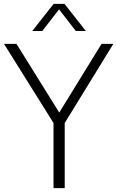

<svg xmlns="http://www.w3.org/2000/svg" viewBox="-34 -965 601 985"><path d="M240.5 0V-334L-13.5 -740H50.5L270 -387.5L487 -740H547.5L298 -334V0ZM131.5 -806 241 -945H297L406.5 -806H355L269 -917L183 -806Z"/></svg>

Font: Encode Sans Semi Condensed Light
Style: Regular
Weight: 300
Width: 4
Designer: Multiple Designers
Foundry: Impallari Type
Version: Version 3.000; ttfautohint (v1.8.3) -l 8 -r 50 -G 200 -x 14 